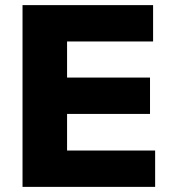

<svg xmlns="http://www.w3.org/2000/svg" viewBox="-20 -730 668 750"><path d="M68 0V-710H578V-568H242V-427H566V-285H242V-142H586V0Z"/></svg>

Font: Geist ExtBd
Style: Regular
Weight: 400
Designer: Basement.studio, Andrés Briganti, Mateo Zaragoza
Foundry: Basement.studio, Vercel, Andrés Briganti, Guido Ferreyra, Mateo Zaragoza
Version: Version 1.401